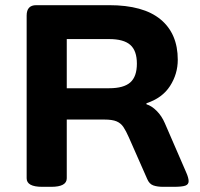

<svg xmlns="http://www.w3.org/2000/svg" viewBox="-20 -720 772 742"><path d="M143 2Q83 2 83 -31V-660Q83 -700 120 -700H402Q534 -700 600.5 -645Q667 -590 667 -489Q667 -434 637 -387.5Q607 -341 546 -321V-317Q566 -311 585.5 -291.5Q605 -272 617 -244L699 -55Q704 -44 706.5 -35Q709 -26 709 -20Q709 -7 696 -2.5Q683 2 651 2H610Q588 2 572.5 -3.5Q557 -9 549 -28L478 -189Q467 -214 457 -229Q447 -244 430.5 -251Q414 -258 383 -258H238V-31Q238 2 178 2ZM238 -379H402Q458 -379 483.5 -401.5Q509 -424 509 -474Q509 -524 483.5 -546.5Q458 -569 402 -569H238Z"/></svg>

Font: Asap Expanded
Style: Bold
Weight: 700
Width: 7
Designer: Pablo Cosgaya
Foundry: Omnibus-Type
Version: Version 3.001; ttfautohint (v1.8.4.7-5d5b)